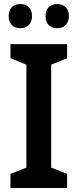

<svg xmlns="http://www.w3.org/2000/svg" viewBox="-20 -933 385 953"><path d="M23 -853C23 -813 48 -793 81 -793C113 -793 139 -813 139 -853C139 -893 113 -913 81 -913C48 -913 23 -894 23 -853ZM206 -853C206 -813 230 -793 264 -793C296 -793 322 -813 322 -853C322 -893 296 -913 264 -913C231 -913 206 -894 206 -853ZM313 0V-70L234 -101V-612L313 -644V-714H32V-644L111 -612V-101L32 -70V0Z"/></svg>

Font: Noto Sans Gurmukhi SemiCondensed SemiBold
Style: Regular
Weight: 600
Width: 4
Designer: Jelle Bosma - Monotype Design Team
Foundry: Monotype Imaging Inc.
Version: Version 2.004